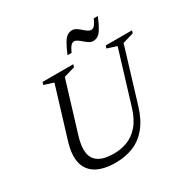

<svg xmlns="http://www.w3.org/2000/svg" viewBox="-190 -1038 1209 1225"><g transform="rotate(-30 415.0 -426.0)"><path d="M197 -257Q176 -187.5 183.2 -140.5Q190.5 -93.5 228.8 -69.8Q267 -46 338 -46Q391.5 -46 438.5 -64.2Q485.5 -82.5 522.8 -125.8Q560 -169 583 -244.5L700 -628.5L630.5 -651L636.5 -670H830L824 -651L743 -627L623 -232Q597 -145.5 553.2 -92Q509.5 -38.5 450.2 -14.2Q391 10 318.5 10Q234 10 180.2 -19.5Q126.5 -49 110.5 -109.2Q94.5 -169.5 122.5 -261.5L234.5 -628.5L165 -651L171 -670H397L391 -651L310 -627ZM686.5 -858Q665.5 -807.5 649.2 -780.8Q633 -754 617.2 -744Q601.5 -734 582 -734Q567.5 -734 553 -743Q538.5 -752 525 -764Q511.5 -776 498.5 -785Q485.5 -794 474 -794Q466.5 -794 459 -790Q451.5 -786 443.2 -774Q435 -762 424 -738H394Q415 -788.5 431.2 -815.2Q447.5 -842 463.2 -852Q479 -862 498.5 -862Q513 -862 527.5 -853Q542 -844 555.5 -832Q569 -820 582 -811Q595 -802 606.5 -802Q614 -802 621.5 -806Q629 -810 637.5 -822.2Q646 -834.5 656.5 -858Z"/></g></svg>

Font: Newsreader 16pt
Style: Italic
Weight: 400
Italic angle: -17°
Designer: Hugues Gentile
Foundry: Production Type
Version: Version 1.003